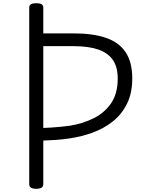

<svg xmlns="http://www.w3.org/2000/svg" viewBox="-20 -1168 925 1202"><path d="M207 14Q185 14 174 7Q163 0 163 -14V-1121Q163 -1135 174 -1141.5Q185 -1148 207 -1148Q229 -1148 240 -1141.5Q251 -1135 251 -1121V-959H442Q562 -959 643.5 -931Q725 -903 766.5 -841Q808 -779 808 -677Q808 -585 775 -518.5Q742 -452 686.5 -408Q631 -364 561.5 -338.5Q492 -313 419 -302Q372 -295 329 -292Q286 -289 251 -288V-14Q251 0 240 7Q229 14 207 14ZM251 -367Q274 -368 301 -369.5Q328 -371 357.5 -374Q387 -377 418 -381Q498 -394 566 -427.5Q634 -461 675.5 -521.5Q717 -582 717 -676Q717 -749 686 -793.5Q655 -838 593.5 -858.5Q532 -879 442 -879H251Z"/></svg>

Font: Playwrite CL
Style: Regular
Weight: 400
Designer: Veronika Burian, José Scaglione
Foundry: TypeTogether
Version: Version 1.002